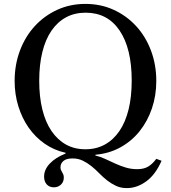

<svg xmlns="http://www.w3.org/2000/svg" viewBox="-20 -800 876 984"><path d="M418 -780C366 -780 318 -770 274 -750C230 -730 191.7 -702.3 159 -667C126.3 -631.7 100.8 -589.8 82.5 -541.5C64.2 -493.2 55 -441 55 -385C55 -339.7 61.3 -296.5 74 -255.5C86.7 -214.5 104.3 -177.8 127 -145.5C149.7 -113.2 177 -85.8 209 -63.5C241 -41.2 276.7 -25.7 316 -17V-13C282 0.3 255.2 17.3 235.5 38C215.8 58.7 206 81 206 105C206 121.7 210.5 135 219.5 145C228.5 155 240.7 160 256 160C270.7 160 282.8 155.3 292.5 146C302.2 136.7 307 124.7 307 110C307 104 306.2 98.8 304.5 94.5C302.8 90.2 300.8 86.2 298.5 82.5C296.2 78.8 294.2 75.2 292.5 71.5C290.8 67.8 290 63 290 57C290 44.3 295 33.7 305 25C315 16.3 330.7 12 352 12C371.3 12 388.8 15.8 404.5 23.5C420.2 31.2 434.8 40.5 448.5 51.5C462.2 62.5 475.5 74.7 488.5 88C501.5 101.3 515 113.5 529 124.5C543 135.5 558.2 144.8 574.5 152.5C590.8 160.2 609.3 164 630 164C664.7 164 697.8 152.5 729.5 129.5C761.2 106.5 787.3 71.3 808 24L781 14C767.7 32 753.7 45.3 739 54C724.3 62.7 705.7 67 683 67C662.3 67 642.7 64.2 624 58.5C605.3 52.8 587.3 46 570 38C552.7 30 535.7 22.2 519 14.5C502.3 6.8 485.7 1 469 -3V-7C515.7 -11 558.2 -23.5 596.5 -44.5C634.8 -65.5 667.7 -93 695 -127C722.3 -161 743.5 -200 758.5 -244C773.5 -288 781 -335 781 -385C781 -441 771.8 -493.2 753.5 -541.5C735.2 -589.8 709.7 -631.7 677 -667C644.3 -702.3 606 -730 562 -750C518 -770 470 -780 418 -780ZM181 -386C181 -440.7 186.3 -489.7 197 -533C207.7 -576.3 223.3 -613 244 -643C264.7 -673 289.7 -695.8 319 -711.5C348.3 -727.2 381.7 -735 419 -735C493.7 -735 551.7 -704.5 593 -643.5C634.3 -582.5 655 -497 655 -387C655 -331.7 649.7 -282.3 639 -239C628.3 -195.7 612.7 -158.8 592 -128.5C571.3 -98.2 546.3 -75 517 -59C487.7 -43 454.7 -35 418 -35C380.7 -35 347.5 -43 318.5 -59C289.5 -75 264.7 -98.2 244 -128.5C223.3 -158.8 207.7 -195.7 197 -239C186.3 -282.3 181 -331.3 181 -386Z"/></svg>

Font: Libre Caslon Text
Style: Regular
Weight: 400
Designer: Pablo Impallari, Rodrigo Fuenzalida
Foundry: Pablo Impallari, Rodrigo Fuenzalida
Version: Version 1.000; ttfautohint (v0.93) -l 8 -r 50 -G 200 -x 14 -